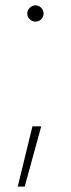

<svg xmlns="http://www.w3.org/2000/svg" viewBox="-20 -525 269 725"><path d="M73.2 179.7H46.9L102.5 -47.9H135.7ZM83 -473.6Q83 -486.3 92.5 -495.6Q102.1 -504.9 114.3 -504.9Q126.5 -504.9 135.5 -495.6Q144.5 -486.3 144.5 -473.6Q144.5 -461.4 135.7 -452.4Q127 -443.4 114.3 -443.4Q101.6 -443.4 92.3 -452.4Q83 -461.4 83 -473.6Z"/></svg>

Font: Pretendard Thin
Style: Regular
Weight: 100
Designer: Base glyphs from Inter by Rasmus Andersson; Hangeul glyphs from Noto Sans CJK(Source Han Sans) by Jang Soo-young and Kan
Foundry: Kil Hyung-jin
Version: Version 1.309